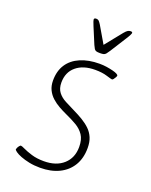

<svg xmlns="http://www.w3.org/2000/svg" viewBox="-138 -792 688 876"><g transform="rotate(20 206.5 -354.5)"><path d="M166 9Q137 9 113 4Q89 -1 71 -8Q53 -15 43.5 -22Q34 -29 34 -33Q35 -37 37.5 -42Q40 -47 44 -51.5Q48 -56 50 -56Q55 -56 70.5 -48.5Q86 -41 112 -33Q138 -25 172 -25Q232 -25 267 -56.5Q302 -88 302 -141Q302 -177 287.5 -198.5Q273 -220 249 -234Q225 -248 196 -261Q176 -270 156.5 -281Q137 -292 121 -306.5Q105 -321 95.5 -340.5Q86 -360 86 -386Q86 -432 107 -464Q128 -496 167.5 -513Q207 -530 260 -530Q278 -530 294.5 -527.5Q311 -525 325 -521.5Q339 -518 346.5 -514Q354 -510 354 -506Q354 -503 350.5 -497Q347 -491 343.5 -486.5Q340 -482 337 -482Q333 -482 309 -489.5Q285 -497 251 -497Q193 -497 159 -468.5Q125 -440 125 -390Q125 -361 139 -343Q153 -325 175.5 -313.5Q198 -302 222 -290Q247 -278 268.5 -265Q290 -252 306 -236.5Q322 -221 331 -200Q340 -179 340 -150Q340 -100 318.5 -64.5Q297 -29 258 -10Q219 9 166 9ZM343 -718Q346 -718 348.5 -717Q351 -716 351 -712Q351 -710 347.5 -702.5Q344 -695 335 -681L285 -602Q278 -591 273 -585Q268 -579 261.5 -577.5Q255 -576 244 -576Q232 -576 226 -578Q220 -580 216.5 -585.5Q213 -591 208 -602L175 -681Q170 -693 167.5 -700.5Q165 -708 165 -710Q165 -715 168 -716.5Q171 -718 175 -718Q183 -718 187.5 -714Q192 -710 199 -699L247 -617L313 -699Q323 -711 329.5 -714.5Q336 -718 343 -718Z"/></g></svg>

Font: Asap Thin
Style: Italic
Weight: 250
Italic angle: -6°
Designer: Pablo Cosgaya
Foundry: Omnibus-Type
Version: Version 3.001